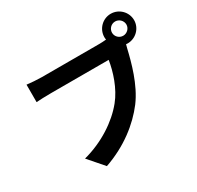

<svg xmlns="http://www.w3.org/2000/svg" viewBox="-188 -1069 1375 1342"><g transform="rotate(-30 500.0 -398.5)"><path d="M861 -676C829 -676 803 -702 803 -733C803 -765 829 -791 861 -791C892 -791 919 -765 919 -733C919 -702 892 -676 861 -676ZM223 -710C190 -710 133 -714 104 -718V-577C130 -579 177 -581 223 -581H688C675 -495 638 -378 571 -296C490 -196 356 -107 200 -66L306 56C479 -4 608 -107 692 -217C776 -329 817 -487 840 -585C843 -594 845 -604 848 -615C852 -614 857 -614 861 -614C927 -614 981 -668 981 -733C981 -799 927 -853 861 -853C795 -853 741 -799 741 -733C741 -726 742 -720 743 -713C723 -711 702 -710 689 -710Z"/></g></svg>

Font: Noto Sans T Chinese Bold
Style: Bold
Weight: 700
Designer: Ryoko NISHIZUKA (kana & ideographs); Paul D. Hunt (Latin, Greek & Cyrillic); Wenlong ZHANG (bopomofo); Sandoll Communica
Foundry: Adobe Systems Incorporated
Version: Version 1.000;PS 1;hotconv 1.0.78;makeotf.lib2.5.61930